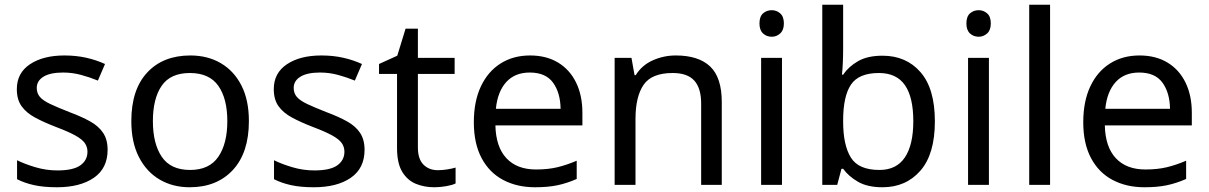

<svg xmlns="http://www.w3.org/2000/svg" viewBox="-20 -780 5099 810"><path d="M434 -148Q434 -70 376 -30Q318 10 220 10Q164 10 123.5 1Q83 -8 52 -24V-104Q84 -88 129.5 -74.5Q175 -61 222 -61Q289 -61 319 -82.5Q349 -104 349 -140Q349 -160 338 -176Q327 -192 298.5 -208Q270 -224 217 -244Q165 -264 128 -284Q91 -304 71 -332Q51 -360 51 -404Q51 -472 106.5 -509Q162 -546 252 -546Q301 -546 343.5 -536.5Q386 -527 423 -510L393 -440Q359 -454 322 -464Q285 -474 246 -474Q192 -474 163.5 -456.5Q135 -439 135 -409Q135 -387 148 -371.5Q161 -356 191.5 -341.5Q222 -327 273 -307Q324 -288 360 -268Q396 -248 415 -219.5Q434 -191 434 -148Z M1030 -269Q1030 -136 962.5 -63Q895 10 780 10Q709 10 653.5 -22.5Q598 -55 566 -117.5Q534 -180 534 -269Q534 -402 601 -474Q668 -546 783 -546Q856 -546 911.5 -513.5Q967 -481 998.5 -419.5Q1030 -358 1030 -269ZM625 -269Q625 -174 662.5 -118.5Q700 -63 782 -63Q863 -63 901 -118.5Q939 -174 939 -269Q939 -364 901 -418Q863 -472 781 -472Q699 -472 662 -418Q625 -364 625 -269Z M1518 -148Q1518 -70 1460 -30Q1402 10 1304 10Q1248 10 1207.5 1Q1167 -8 1136 -24V-104Q1168 -88 1213.5 -74.5Q1259 -61 1306 -61Q1373 -61 1403 -82.5Q1433 -104 1433 -140Q1433 -160 1422 -176Q1411 -192 1382.5 -208Q1354 -224 1301 -244Q1249 -264 1212 -284Q1175 -304 1155 -332Q1135 -360 1135 -404Q1135 -472 1190.5 -509Q1246 -546 1336 -546Q1385 -546 1427.5 -536.5Q1470 -527 1507 -510L1477 -440Q1443 -454 1406 -464Q1369 -474 1330 -474Q1276 -474 1247.5 -456.5Q1219 -439 1219 -409Q1219 -387 1232 -371.5Q1245 -356 1275.5 -341.5Q1306 -327 1357 -307Q1408 -288 1444 -268Q1480 -248 1499 -219.5Q1518 -191 1518 -148Z M1827 -62Q1847 -62 1868 -65.5Q1889 -69 1902 -73V-6Q1888 1 1862 5.5Q1836 10 1812 10Q1770 10 1734.5 -4.5Q1699 -19 1677 -55Q1655 -91 1655 -156V-468H1579V-510L1656 -545L1691 -659H1743V-536H1898V-468H1743V-158Q1743 -109 1766.5 -85.5Q1790 -62 1827 -62Z M2216 -546Q2285 -546 2334.5 -516Q2384 -486 2410.5 -431.5Q2437 -377 2437 -304V-251H2070Q2072 -160 2116.5 -112.5Q2161 -65 2241 -65Q2292 -65 2331.5 -74.5Q2371 -84 2413 -102V-25Q2372 -7 2332 1.5Q2292 10 2237 10Q2161 10 2102.5 -21Q2044 -52 2011.5 -113.5Q1979 -175 1979 -264Q1979 -352 2008.5 -415Q2038 -478 2091.5 -512Q2145 -546 2216 -546ZM2215 -474Q2152 -474 2115.5 -433.5Q2079 -393 2072 -321H2345Q2344 -389 2313 -431.5Q2282 -474 2215 -474Z M2831 -546Q2927 -546 2976 -499.5Q3025 -453 3025 -349V0H2938V-343Q2938 -408 2909 -440Q2880 -472 2818 -472Q2729 -472 2695 -422Q2661 -372 2661 -278V0H2573V-536H2644L2657 -463H2662Q2688 -505 2734 -525.5Q2780 -546 2831 -546Z M3279 -536V0H3191V-536ZM3236 -737Q3256 -737 3271.5 -723.5Q3287 -710 3287 -681Q3287 -653 3271.5 -639Q3256 -625 3236 -625Q3214 -625 3199 -639Q3184 -653 3184 -681Q3184 -710 3199 -723.5Q3214 -737 3236 -737Z M3537 -575Q3537 -541 3535.5 -511.5Q3534 -482 3532 -465H3537Q3560 -499 3600 -522Q3640 -545 3703 -545Q3803 -545 3863.5 -475.5Q3924 -406 3924 -268Q3924 -130 3863 -60Q3802 10 3703 10Q3640 10 3600 -13Q3560 -36 3537 -68H3530L3512 0H3449V-760H3537ZM3688 -472Q3603 -472 3570 -423Q3537 -374 3537 -271V-267Q3537 -168 3569.5 -115.5Q3602 -63 3690 -63Q3762 -63 3797.5 -116Q3833 -169 3833 -269Q3833 -370 3797.5 -421Q3762 -472 3688 -472Z M4152 -536V0H4064V-536ZM4109 -737Q4129 -737 4144.5 -723.5Q4160 -710 4160 -681Q4160 -653 4144.5 -639Q4129 -625 4109 -625Q4087 -625 4072 -639Q4057 -653 4057 -681Q4057 -710 4072 -723.5Q4087 -737 4109 -737Z M4410 0H4322V-760H4410Z M4787 -546Q4856 -546 4905.5 -516Q4955 -486 4981.5 -431.5Q5008 -377 5008 -304V-251H4641Q4643 -160 4687.5 -112.5Q4732 -65 4812 -65Q4863 -65 4902.5 -74.5Q4942 -84 4984 -102V-25Q4943 -7 4903 1.5Q4863 10 4808 10Q4732 10 4673.5 -21Q4615 -52 4582.5 -113.5Q4550 -175 4550 -264Q4550 -352 4579.5 -415Q4609 -478 4662.5 -512Q4716 -546 4787 -546ZM4786 -474Q4723 -474 4686.5 -433.5Q4650 -393 4643 -321H4916Q4915 -389 4884 -431.5Q4853 -474 4786 -474Z"/></svg>

Font: Noto Sans Lisu
Style: Regular
Weight: 400
Designer: Monotype Design Team. David Williams.
Foundry: Monotype Imaging Inc.
Version: Version 2.102